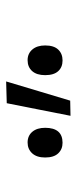

<svg xmlns="http://www.w3.org/2000/svg" viewBox="173 -1005 254 640"><g transform="rotate(-90 300.0 -685.0)"><path d="M234 -577Q244.5 -630.5 255 -683.5Q265.5 -736.5 276 -789.5L348.5 -791.5Q332 -737.5 316.5 -684.5Q300.5 -631.5 284.5 -578ZM144 -603.5Q122.5 -603.5 108.8 -618Q95 -632.5 95 -661.5Q95 -689.5 109 -704.8Q123 -720 145 -720Q167.5 -720 180.8 -704.2Q194 -688.5 194 -661.5Q194 -603.5 144 -603.5ZM418.5 -603.5Q396 -603.5 382.8 -618Q369.5 -632.5 369.5 -661.5Q369.5 -689.5 383 -704.8Q396.5 -720 419.5 -720Q441.5 -720 455 -704.2Q468.5 -688.5 468.5 -661.5Q468.5 -632.5 454.8 -618Q441 -603.5 418.5 -603.5Z"/></g></svg>

Font: Heraclito
Style: Regular
Weight: 400
Designer: Kostas Bartsokas (font) & Cristiano Sobral (main changes)
Foundry: Kostas Bartsokas (font) & Cristiano Sobral (main changes)
Version: Version 1.00;July 8, 2020;FontCreator 13.0.0.2655 64-bit